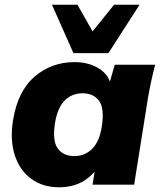

<svg xmlns="http://www.w3.org/2000/svg" viewBox="-20 -782 684 813"><path d="M230 11Q161 11 112 -25Q63 -61 42.5 -125Q22 -189 35 -272Q55 -396 126.5 -457.5Q198 -519 296 -519Q355 -519 398 -492.5Q441 -466 449 -422L440 -418L466 -508H637Q628 -474 620.5 -439Q613 -404 607 -370L548 0H372L386 -91H403Q381 -45 336.5 -17Q292 11 230 11ZM295 -121Q339 -121 370 -151.5Q401 -182 411 -246Q423 -323 399.5 -355Q376 -387 329 -387Q285 -387 254.5 -357Q224 -327 213 -262Q201 -186 224.5 -153.5Q248 -121 295 -121ZM291 -557 200 -762H308L372 -649L463 -762H571L439 -557Z"/></svg>

Font: Mulish ExtraLight Black
Style: Italic
Weight: 900
Italic angle: -9°
Version: Version 3.603